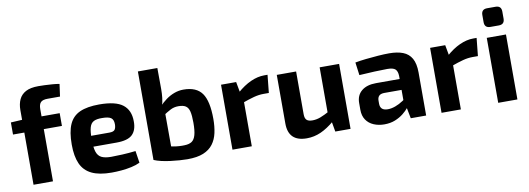

<svg xmlns="http://www.w3.org/2000/svg" viewBox="-58 -1073 3964 1438"><g transform="rotate(-10 1924.5 -354.0)"><path d="M267 -721Q285 -721 314.5 -720Q344 -719 374.5 -716.5Q405 -714 427 -710L414 -616H320Q282 -616 267 -600.5Q252 -585 252 -549V0H104V-568Q104 -614 120 -648.5Q136 -683 171.5 -702Q207 -721 267 -721ZM390 -494V-397H18V-489L107 -494Z M692 -507Q817 -507 871.5 -464.5Q926 -422 926 -338Q927 -271 892 -237Q857 -203 771 -203H495V-286H731Q764 -286 773.5 -300.5Q783 -315 783 -341Q783 -376 763.5 -389.5Q744 -403 697 -403Q656 -404 633 -392.5Q610 -381 601 -350Q592 -319 592 -260Q592 -198 603 -164.5Q614 -131 640.5 -118Q667 -105 714 -105Q748 -105 798.5 -107.5Q849 -110 900 -116L914 -25Q885 -11 848 -3Q811 5 772 8.5Q733 12 697 12Q603 12 546 -15.5Q489 -43 463.5 -100Q438 -157 438 -246Q438 -343 463.5 -400Q489 -457 545 -482Q601 -507 692 -507Z M1333 -507Q1431 -507 1473.5 -447.5Q1516 -388 1516 -251Q1516 -194 1505.5 -146Q1495 -98 1468.5 -62.5Q1442 -27 1395 -7.5Q1348 12 1273 12Q1247 12 1213 9.5Q1179 7 1143.5 2.5Q1108 -2 1076 -9.5Q1044 -17 1021 -27L1139 -112Q1158 -106 1181 -101.5Q1204 -97 1228 -95.5Q1252 -94 1270 -95Q1305 -96 1325 -109.5Q1345 -123 1354.5 -156.5Q1364 -190 1364 -250Q1364 -305 1356.5 -335.5Q1349 -366 1329.5 -378.5Q1310 -391 1274 -391Q1241 -391 1214 -377Q1187 -363 1154 -341L1143 -410Q1169 -438 1199 -460Q1229 -482 1263 -494.5Q1297 -507 1333 -507ZM1169 -700 1170 -540Q1170 -506 1166.5 -474.5Q1163 -443 1154 -413L1168 -400L1169 -20L1021 -27V-700Z M1732 -494 1750 -396 1764 -383V0H1617V-494ZM1973 -507 1959 -371H1918Q1883 -371 1845 -361Q1807 -351 1749 -330L1739 -413Q1791 -459 1844 -483Q1897 -507 1947 -507Z M2188 -494V-169Q2188 -138 2201.5 -125Q2215 -112 2245 -112Q2276 -112 2306.5 -123.5Q2337 -135 2383 -160L2394 -79Q2340 -33 2288.5 -10Q2237 13 2181 13Q2041 13 2041 -124V-494ZM2515 -494V0H2399L2382 -97L2367 -111V-494Z M2897 -507Q2959 -507 3002 -490.5Q3045 -474 3067.5 -434.5Q3090 -395 3090 -327V0H2973L2952 -107L2942 -122V-327Q2941 -363 2924.5 -378.5Q2908 -394 2863 -394Q2824 -394 2767 -391.5Q2710 -389 2650 -385L2637 -483Q2673 -490 2719.5 -495Q2766 -500 2813 -503.5Q2860 -507 2897 -507ZM3029 -304 3028 -221H2808Q2781 -220 2769.5 -207Q2758 -194 2758 -172V-148Q2758 -123 2772 -109.5Q2786 -96 2817 -96Q2843 -96 2873.5 -107Q2904 -118 2934 -138Q2964 -158 2988 -185V-121Q2979 -106 2961 -83.5Q2943 -61 2916 -39.5Q2889 -18 2853 -3.5Q2817 11 2771 11Q2727 11 2690.5 -4.5Q2654 -20 2633 -51Q2612 -82 2612 -128V-179Q2612 -238 2652 -271Q2692 -304 2762 -304Z M3322 -494 3340 -396 3354 -383V0H3207V-494ZM3563 -507 3549 -371H3508Q3473 -371 3435 -361Q3397 -351 3339 -330L3329 -413Q3381 -459 3434 -483Q3487 -507 3537 -507Z M3784 -494V0H3638V-494ZM3743 -712Q3787 -712 3787 -668V-614Q3787 -570 3743 -570H3679Q3635 -570 3635 -614V-668Q3635 -712 3679 -712Z"/></g></svg>

Font: Exo 2
Style: Bold
Weight: 700
Designer: Natanael Gama
Foundry: Natanael Gama
Version: Version 2.010